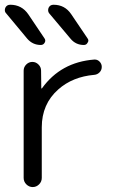

<svg xmlns="http://www.w3.org/2000/svg" viewBox="-23 -799 496 797"><path d="M75.2 -505.9Q75.2 -520.5 85.9 -531.2Q96.7 -542 111.3 -542Q126 -542 136.7 -531.2Q147.5 -520.5 147.5 -505.9L148.4 -432.6Q148.4 -431.6 149.4 -431.6Q150.4 -431.6 151.4 -432.6Q229.5 -541 368.2 -551.8Q380.9 -552.7 390.1 -543.5Q399.4 -534.2 399.4 -521.5Q399.4 -507.8 390.1 -498.5Q380.9 -489.3 368.2 -488.3Q278.3 -480.5 218.8 -427.7Q150.4 -367.2 150.4 -270.5V-60.5Q150.4 -44.9 139.2 -33.7Q127.9 -22.5 112.8 -22.5Q97.7 -22.5 86.4 -33.7Q75.2 -44.9 75.2 -60.5ZM146.5 -612.3Q112.3 -612.3 89.8 -638.7L2.9 -743.2Q-2.9 -749 -2.9 -756.8Q-2.9 -761.7 -1 -766.6Q4.9 -779.3 19.5 -779.3Q67.4 -779.3 94.7 -739.3L161.1 -640.6Q168 -631.8 162.6 -622.1Q157.2 -612.3 146.5 -612.3ZM325.2 -612.3Q291 -612.3 269.5 -638.7L181.6 -743.2Q176.8 -749 176.8 -756.8Q176.8 -761.7 178.7 -766.6Q184.6 -779.3 199.2 -779.3Q246.1 -779.3 272.5 -740.2L339.8 -640.6Q343.8 -635.7 343.8 -630.9Q343.8 -626 340.8 -622.1Q335.9 -612.3 325.2 -612.3Z"/></svg>

Font: Gen Jyuu Gothic P Normal
Style: Regular
Weight: 300
Designer: [Source Han Sans]
Ryoko NISHIZUKA  (kana & ideographs); Paul D. Hunt (Latin, Greek & Cyrillic); Wenlong ZHANG  (bopomofo
Version: Version 1.002.20150607